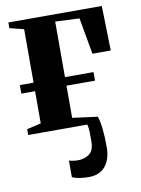

<svg xmlns="http://www.w3.org/2000/svg" viewBox="-84 -570 631 861"><g transform="rotate(-10 231.0 -139.0)"><path d="M252.5 233Q227 233 208 229.8Q189 226.5 175 220.5V144.5Q182 147 194.5 148.8Q207 150.5 216 150.5Q245 150.5 267 134.8Q289 119 289 76.5Q289 57 288.8 36Q288.5 15 284 0H15V-26.5L79.5 -41.5V-188H17V-227H79.5V-470.5L15 -486.5V-512.5H440.5L445.5 -309H362L332.5 -475L222.5 -480V-227H352.5V-188H222.5V-41.5L337 -26.5Q344.5 -4.5 348.5 31.2Q352.5 67 352.5 114Q352.5 153 339.8 179.8Q327 206.5 304.5 219.8Q282 233 252.5 233Z"/></g></svg>

Font: Merriweather 120pt
Style: Bold
Weight: 700
Designer: Eben Sorkin
Foundry: Eben Sorkin
Version: Version 2.100